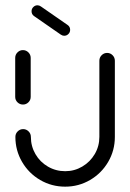

<svg xmlns="http://www.w3.org/2000/svg" viewBox="-20 -709 494 730"><path d="M67.4 -311.5Q55.2 -311.5 46.5 -320Q37.8 -328.5 37.8 -340.7V-488.9Q37.8 -501.1 46.5 -509.8Q55.2 -518.5 67 -518.5Q79.3 -518.5 88 -509.8Q96.7 -501.1 96.7 -488.9V-340.7Q96.7 -328.5 88 -320Q79.3 -311.5 67.4 -311.5ZM387.4 -507.8Q399.3 -507.8 408 -499.1Q416.7 -490.4 416.7 -478.1V-188.5Q416.7 -137 391.3 -93.5Q365.9 -50 322.4 -24.6Q278.9 0.7 227.8 0.7Q176.3 0.7 132.8 -24.6Q89.3 -50 63.9 -93.5Q38.5 -137 38.5 -188.5Q38.5 -200.7 47.2 -209.4Q55.9 -218.1 68.1 -218.1Q80 -218.1 88.7 -209.4Q97.4 -200.7 97.4 -188.5Q97.4 -153 114.8 -123Q132.2 -93 162.2 -75.6Q192.2 -58.1 227.8 -58.1Q263 -58.1 292.8 -75.7Q322.6 -93.3 340.2 -123.1Q357.8 -153 357.8 -188.5V-478.1Q357.8 -490.4 366.5 -499.1Q375.2 -507.8 387.4 -507.8ZM100 -666.3Q100 -675.6 106.7 -682.2Q113.3 -688.9 122.6 -688.9Q129.3 -688.9 135.6 -684.4L237 -614.1Q246.7 -607.4 246.7 -595.6Q246.7 -586.3 240 -579.6Q233.3 -573 224.1 -573Q217.4 -573 211.1 -577.4L109.6 -647.8Q100 -654.4 100 -666.3Z"/></svg>

Font: 26F Galaxy Sans Medium
Style: Regular
Weight: 500
Designer: C₂₉H₂₅N₃O₅
Version: Version 1.100